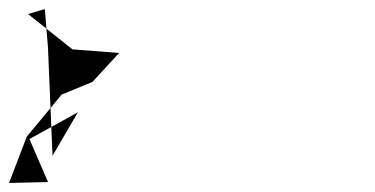

<svg xmlns="http://www.w3.org/2000/svg" viewBox="-116 -344 828 424"><path d="M0 0 56 -96 -51 -37 -10 58 -96 60 -57 -42 20 -135 88 -163 147 -227 44 -235 -54 -313 -17 -324 -10 -238Z"/></svg>

Font: Hi.
Style: Bold
Weight: 400
Designer: Mew Too, Robert Jablonski
Foundry: Cannot Into Space Fonts
Version: Version 1.996